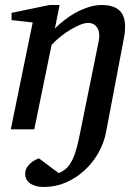

<svg xmlns="http://www.w3.org/2000/svg" viewBox="-20 -514 556 763"><path d="M477.1 -408.2Q477.1 -398.9 476.3 -388.2Q475.6 -377.4 473.1 -366.2L401.9 8.8Q394 52.2 371.8 92Q349.6 131.8 316.9 162.1Q284.2 192.4 242.9 210.7Q201.7 229 155.8 229Q135.3 229 120.8 224.6Q106.4 220.2 97.4 213.1Q88.4 206.1 84.2 197Q80.1 188 80.1 178.2Q80.1 161.1 88.6 148.9Q97.2 136.7 107.4 129.4Q119.6 120.6 134.8 115.2L212.9 173.8Q231.9 166.5 244.9 153.8Q257.8 141.1 267.6 121.1Q277.3 101.1 284.9 73Q292.5 44.9 299.8 6.8L373 -354Q375 -366.2 374.3 -378.4Q373.5 -390.6 368.4 -400.4Q363.3 -410.2 353.8 -416.5Q344.2 -422.9 329.1 -422.9Q316.9 -422.9 299.1 -415.8Q281.2 -408.7 261.5 -397Q241.7 -385.3 221.7 -369.4Q201.7 -353.5 185.1 -335.9L116.2 0H22.9L109.9 -424.8L25.9 -434.1V-462.9L176.8 -494.1H216.8L198.2 -400.9Q214.8 -417.5 236.3 -434.3Q257.8 -451.2 282.2 -464.4Q306.6 -477.5 332.8 -485.8Q358.9 -494.1 383.8 -494.1Q429.7 -494.1 453.4 -473.6Q477.1 -453.1 477.1 -408.2Z"/></svg>

Font: Charis SIL Phon
Style: Italic
Weight: 400
Italic angle: -11°
Foundry: SIL International
Version: Version 5.000